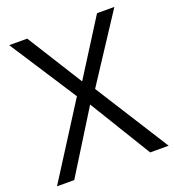

<svg xmlns="http://www.w3.org/2000/svg" viewBox="-130 -817 838 920"><g transform="rotate(-20 288.5 -357.0)"><path d="M573.2 0H479L287.1 -314L91.8 0H3.9L241.2 -373L20 -713.9H111.8L289.1 -431.2L467.8 -713.9H556.2L335 -376Z"/></g></svg>

Font: Zoram GWebM
Style: Regular
Weight: 400
Foundry: Ascender Corporation
Version: Version 1.000